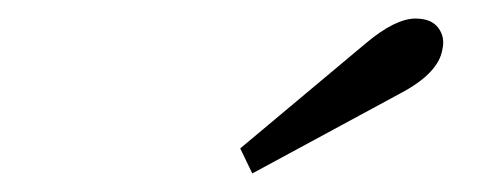

<svg xmlns="http://www.w3.org/2000/svg" viewBox="-20 -772 525 207"><path d="M239 -612 374 -725Q406 -752 428 -752Q445 -752 452.5 -742Q460 -732 457 -719Q453 -693 411 -671L252 -585Z"/></svg>

Font: Trirong Medium
Style: Italic
Weight: 500
Italic angle: -12°
Designer: Katatrad Team
Foundry: CadsonDemak
Version: Version 1.001